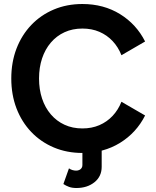

<svg xmlns="http://www.w3.org/2000/svg" viewBox="-20 -755 784 963"><path d="M589.1 -478 707.8 -546.9Q664.3 -633.3 582.2 -684.1Q500 -734.9 393.3 -734.9Q315.2 -734.9 249.9 -707.3Q184.6 -679.7 136.7 -629.5Q88.9 -579.3 62.7 -511.1Q36.6 -442.9 36.6 -361.3Q36.6 -279.8 62.7 -211.5Q88.9 -143.3 136.7 -93.1Q184.6 -43 249.9 -15.4Q315.2 12.2 393.3 12.2Q500 12.2 582.2 -38.6Q664.3 -89.4 707.8 -175.8L589.1 -244.6Q573 -203.9 544.7 -173.7Q516.4 -143.6 478.3 -127.2Q440.2 -110.8 393.3 -110.8Q343.8 -110.8 303.7 -129.3Q263.7 -147.7 235 -181.3Q206.3 -214.8 191 -260.6Q175.8 -306.4 175.8 -361.3Q175.8 -416.3 191 -462Q206.3 -507.8 235 -541.4Q263.7 -575 303.7 -593.4Q343.8 -611.8 393.3 -611.8Q440.2 -611.8 478.3 -595.5Q516.4 -579.1 544.7 -549.1Q573 -519 589.1 -478ZM325.9 89.4 297.9 168Q310.5 176.5 326.2 182.3Q341.8 188 363 188Q417.5 188 453.7 159.1Q490 130.1 490 81.5V-7.3H393.3V73.2Q393.3 82 389 88.1Q384.8 94.2 377.7 97.5Q370.6 100.8 361.6 100.8Q353.3 100.8 343.5 98Q333.7 95.2 325.9 89.4Z"/></svg>

Font: Giphurs
Style: Regular
Weight: 400
Version: Version 2.010